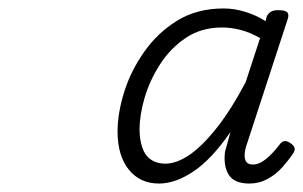

<svg xmlns="http://www.w3.org/2000/svg" viewBox="-20 -1160 717 454"><path d="M356 -726Q311 -726 284.5 -759Q258 -792 258 -849Q258 -892 273.5 -942Q289 -992 321 -1037.5Q353 -1083 399.5 -1111.5Q446 -1140 509 -1140Q534 -1140 560 -1132Q586 -1124 608 -1110L611 -1122Q616 -1130 622 -1133Q628 -1136 638 -1136Q655 -1136 659.5 -1130.5Q664 -1125 660 -1114L565 -823Q559 -807 558.5 -795Q558 -783 562.5 -777Q567 -771 578 -771Q593 -771 609 -784Q625 -797 641 -818Q645 -824 651 -826Q657 -828 666 -822Q675 -816 676.5 -810.5Q678 -805 673 -797Q663 -782 648 -765Q633 -748 613 -737Q593 -726 570 -726Q534 -726 521 -746.5Q508 -767 512 -801Q516 -815 519 -826Q522 -837 525 -848Q481 -784 438 -755Q395 -726 356 -726ZM310 -854Q310 -830 316.5 -811Q323 -792 337 -782.5Q351 -773 371 -773Q398 -773 429 -794.5Q460 -816 494 -859.5Q528 -903 561 -966L595 -1070Q570 -1084 548 -1089.5Q526 -1095 505 -1095Q456 -1095 419.5 -1070.5Q383 -1046 358.5 -1008Q334 -970 322 -929Q310 -888 310 -854Z"/></svg>

Font: Playwrite CU ExtraLight
Style: Regular
Weight: 250
Designer: Veronika Burian, José Scaglione
Foundry: TypeTogether
Version: Version 1.002